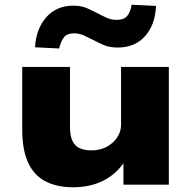

<svg xmlns="http://www.w3.org/2000/svg" viewBox="-20 -781 809 812"><path d="M289 11Q221 11 172.5 -14Q124 -39 99 -93Q74 -147 74 -233V-498H276V-245Q276 -207 286.5 -185Q297 -163 317.5 -154Q338 -145 366 -145Q404 -145 432 -160.5Q460 -176 476 -200.5Q492 -225 492 -253V-498H694V0H502V-95H505Q470 -43 415 -16Q360 11 289 11ZM230 -576 128 -581Q133 -660 176 -708.5Q219 -757 290 -757Q325 -757 350 -745.5Q375 -734 396 -723Q413 -714 432 -705.5Q451 -697 474 -697Q503 -697 517 -712.5Q531 -728 537 -761L640 -756Q636 -675 593 -627.5Q550 -580 478 -580Q442 -580 417.5 -591Q393 -602 372 -613Q354 -622 335 -631Q316 -640 293 -640Q264 -640 251 -624Q238 -608 230 -576Z"/></svg>

Font: Nunito Sans 10pt Expanded Black
Style: Regular
Weight: 900
Width: 7
Designer: Vernon Adams
Foundry: Vernon Adams
Version: Version 3.101;gftools[0.9.27]